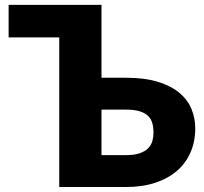

<svg xmlns="http://www.w3.org/2000/svg" viewBox="-20 -748 814 768"><path d="M484 -127.5Q517.5 -127.5 539 -135Q560.5 -142.5 572.8 -155.2Q585 -168 589.5 -184Q594 -200 594 -217.5Q594 -237.5 589.5 -254.5Q585 -271.5 572.8 -283.8Q560.5 -296 539 -302.8Q517.5 -309.5 484 -309.5H386V-127.5ZM484 -437Q559.5 -437 612.2 -420.5Q665 -404 698 -376.2Q731 -348.5 746 -311.8Q761 -275 761 -234.5Q761 -182 742.2 -138.8Q723.5 -95.5 688 -64.8Q652.5 -34 601 -17Q549.5 0 484 0H217V-598.5H14.5V-728.5H386V-437Z"/></svg>

Font: Lato 2
Style: Regular
Weight: 900
Designer: Lukasz Dziedzic with Adam Twardoch and Botio Nikoltchev
Foundry: tyPoland Lukasz Dziedzic
Version: Version 2.015; 2015-08-06; http://www.latofonts.com/